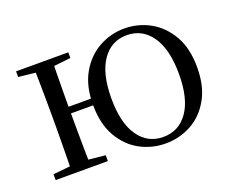

<svg xmlns="http://www.w3.org/2000/svg" viewBox="-93 -687 1042 856"><g transform="rotate(-20 428.0 -258.5)"><path d="M43.5 0V-27.8L152.7 -38.6H184.7L291.3 -27.8V0ZM43.5 -489.1V-516H291.3V-489.1L184.7 -477.4H152.7ZM123.1 0Q124.3 -24.4 124.8 -65.3Q125.3 -106.3 125.8 -150.3Q126.3 -194.3 126.3 -228.5V-288.3Q126.3 -321.7 125.8 -365.7Q125.3 -409.7 124.8 -450.7Q124.3 -491.8 123.1 -516H212.3Q211.3 -491.8 210.8 -450.6Q210.3 -409.5 209.8 -364Q209.3 -318.5 209.3 -281.8V-260.2Q209.3 -210.2 209.8 -159.3Q210.3 -108.5 210.8 -66.4Q211.3 -24.4 212.3 0ZM166.8 -256V-287.5H365.3V-256ZM561.3 14.6Q496.7 14.6 440.3 -15.9Q384 -46.5 349.3 -107.4Q314.6 -168.3 314.6 -257.8Q314.6 -347.6 349.9 -408.5Q385.2 -469.3 441.6 -500Q498 -530.6 561.3 -530.6Q625.7 -530.6 681.8 -500.1Q737.8 -469.5 773.2 -408.7Q808.5 -347.8 808.5 -257.8Q808.5 -168 774.1 -107.2Q739.7 -46.3 683.3 -15.8Q627 14.6 561.3 14.6ZM561.3 -16.4Q635.7 -16.4 678.9 -78.2Q722.1 -140.1 722.1 -256.6Q722.1 -373.4 678.9 -436.1Q635.7 -498.8 561.3 -498.8Q487.4 -498.8 444.4 -436.1Q401.4 -373.4 401.4 -256.6Q401.4 -140.1 444.4 -78.2Q487.4 -16.4 561.3 -16.4Z"/></g></svg>

Font: Noto Serif HK
Style: Regular
Weight: 200
Designer: Ryoko NISHIZUKA 西塚涼子 (kana & ideographs); Frank Grießhammer (Latin, Greek & Cyrillic); Wenlong ZHANG 张文龙 (bopomofo); San
Foundry: Adobe
Version: Version 2.001;hotconv 1.1.0;makeotfexe 2.6.0